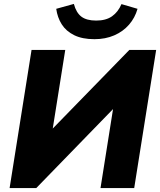

<svg xmlns="http://www.w3.org/2000/svg" viewBox="-20 -960 817 980"><path d="M29 0 141 -705H313L244 -271L224 -278L640 -705H777L665 0H493L562 -435L581 -428L165 0ZM462 -760Q400 -760 358.5 -780.5Q317 -801 295 -836Q273 -871 267 -915L357 -940Q369 -895 395.5 -875Q422 -855 471 -855Q521 -855 552 -877Q583 -899 600 -939L682 -915Q669 -869 638.5 -834Q608 -799 563 -779.5Q518 -760 462 -760Z"/></svg>

Font: Nunito Sans 11pt Black
Style: Italic
Weight: 900
Italic angle: -9°
Version: Version 3.101;gftools[0.9.27]